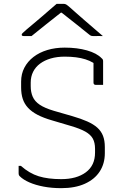

<svg xmlns="http://www.w3.org/2000/svg" viewBox="-20 -964 640 1000"><path d="M317 -716Q382 -716 433 -701.5Q484 -687 509 -661Q514 -657 515.5 -653.5Q517 -650 517 -645Q517 -625 517 -604Q517 -583 517 -562.5Q517 -542 517 -522Q507 -522 497.5 -522Q488 -522 478 -522Q473 -522 470 -525Q467 -528 467 -533Q467 -550 467 -566.5Q467 -583 467 -599.5Q467 -616 467 -633Q467 -650 467 -666L494 -614Q469 -641 425 -655Q381 -669 317 -669Q277 -669 244.5 -659.5Q212 -650 188.5 -632.5Q165 -615 152.5 -590Q140 -565 140 -534V-515Q140 -484 150.5 -460Q161 -436 187 -418.5Q213 -401 260 -387L357 -359Q402 -346 434.5 -331.5Q467 -317 487 -299Q507 -281 516.5 -256.5Q526 -232 526 -198V-166Q526 -112 499.5 -71Q473 -30 422 -7Q371 16 299 16Q250 16 207.5 8Q165 0 133 -14Q101 -28 83 -46Q79 -50 78 -53.5Q77 -57 77 -61Q77 -68 77 -74.5Q77 -81 77 -87.5Q77 -94 77 -100H89Q133 -61 181.5 -46Q230 -31 299 -31Q379 -31 427 -66.5Q475 -102 475 -169V-189Q475 -221 463.5 -242Q452 -263 424.5 -278.5Q397 -294 349 -308L251 -337Q206 -350 175.5 -366Q145 -382 126 -402.5Q107 -423 98.5 -449Q90 -475 90 -509V-539Q90 -579 107 -611.5Q124 -644 154.5 -667.5Q185 -691 226.5 -703.5Q268 -716 317 -716ZM275 -944Q281 -944 287 -944Q293 -944 299 -944Q305 -944 311 -944Q319 -944 325 -940.5Q331 -937 347 -923Q355 -916 374.5 -898.5Q394 -881 419 -859.5Q444 -838 469.5 -816Q495 -794 516 -776Q504 -777 493.5 -776.5Q483 -776 471 -776Q460 -776 455 -777.5Q450 -779 442 -786Q425 -800 381.5 -834.5Q338 -869 277 -917L331 -898Q315 -898 299 -898Q283 -898 267 -898L321 -917Q260 -869 218 -835.5Q176 -802 144 -776H105Q100 -776 97.5 -777Q95 -778 94 -779.5Q93 -781 93 -783Q93 -787 97.5 -791.5Q102 -796 118 -810Q131 -821 152.5 -839Q174 -857 198 -877.5Q222 -898 242.5 -916Q263 -934 275 -944Z"/></svg>

Font: Recursive Sans Linear Light
Style: Regular
Weight: 300
Version: Version 1.085